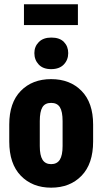

<svg xmlns="http://www.w3.org/2000/svg" viewBox="-20 -868 480 900"><path d="M23.4 -204.6Q23.4 -100.1 77.6 -44.2Q131.8 11.7 219.7 11.7Q308.1 11.7 362.3 -44.2Q416.5 -100.1 416.5 -204.6V-284.2Q416.5 -386.7 362.3 -441.9Q308.1 -497.1 219.7 -497.1Q131.3 -497.1 77.4 -441.9Q23.4 -386.7 23.4 -284.2ZM166.5 -300.3Q166.5 -344.7 178.7 -365.2Q190.9 -385.7 219.7 -385.7Q248 -385.7 260.7 -365.5Q273.4 -345.2 273.4 -300.3V-183.6Q273.4 -139.6 260.3 -119.1Q247.1 -98.6 219.7 -98.6Q192.4 -98.6 179.4 -119.1Q166.5 -139.6 166.5 -183.6ZM141.1 -619.1Q141.1 -587.4 161.4 -565.7Q181.6 -543.9 219.7 -543.9Q258.3 -543.9 279.1 -565.7Q299.8 -587.4 299.8 -619.1Q299.8 -650.4 279.8 -671.1Q259.8 -691.9 220.7 -691.9Q182.6 -691.9 161.9 -670.9Q141.1 -649.9 141.1 -619.1ZM345.2 -848.1H92.3V-750.5H345.2Z"/></svg>

Font: Roboto Flex
Style: wght 700 wdth 25 opsz 34 GRAD 0.00 slnt 0.00 XTRA 468 XOPQ 96 YOPQ 79 YTLC 514 YTUC 712 YTAS 750 YTDE -203.00 YTFI 738
Weight: 700
Width: 1
Designer: Berlow after Robertson
Foundry: Google
Version: Version 3.100